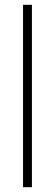

<svg xmlns="http://www.w3.org/2000/svg" viewBox="-20 -873 228 800"><path d="M113 -93V-853H76V-93Z"/></svg>

Font: Noto Sans Telugu UI Condensed ExtraLight
Style: Regular
Weight: 200
Width: 3
Designer: Jelle Bosma - Monotype Design Team
Foundry: Monotype Imaging Inc.
Version: Version 2.005